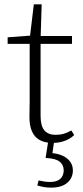

<svg xmlns="http://www.w3.org/2000/svg" viewBox="-20 -642 379 880"><path d="M142 -441V-477H310V-441ZM222 13Q167 13 141 -17Q115 -47 115 -105Q115 -125 115.5 -142Q116 -159 116 -181V-441H15V-471L136 -480L116 -463L135 -622H171L166 -462V-450V-111Q166 -65 183.5 -44.5Q201 -24 234 -24Q256 -24 272.5 -29Q289 -34 307 -44L320 -23Q309 -12 294 -4Q279 4 261 8.5Q243 13 222 13ZM189 82 202 -1H229L218 77L206 59Q239 60 263 70Q287 80 300.5 97.5Q314 115 314 139Q314 174 288 196Q262 218 214 218Q195 218 179.5 215Q164 212 151 208L157 185Q170 188 183 190Q196 192 209 192Q241 192 256.5 177.5Q272 163 272 139Q272 114 253.5 99Q235 84 189 82Z"/></svg>

Font: Source Serif 4 18pt Light
Style: Regular
Weight: 300
Designer: Frank Grießhammer
Foundry: Adobe Systems Incorporated
Version: Version 4.004;hotconv 1.0.116;makeotfexe 2.5.65601